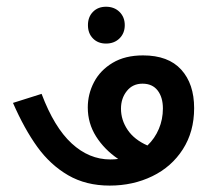

<svg xmlns="http://www.w3.org/2000/svg" viewBox="-20 -560 640 584"><path d="M19.5 -247 106.5 -274.5Q145 -172.5 198 -123.8Q251 -75 315.5 -75Q327.5 -75 339.5 -76.5Q297.5 -105 272.2 -145Q247 -185 247 -233Q247 -274 266 -310.2Q285 -346.5 322.8 -369Q360.5 -391.5 415 -391.5Q492 -391.5 531.2 -348.2Q570.5 -305 570.5 -231Q570.5 -159.5 536.2 -106Q502 -52.5 443.2 -24Q384.5 4.5 313.5 4.5Q241.5 4.5 187.2 -27Q133 -58.5 93.5 -113.2Q54 -168 19.5 -247ZM428.5 -117.5Q451 -139 463.2 -168Q475.5 -197 475.5 -230Q475.5 -264 459.5 -284.8Q443.5 -305.5 413.5 -305.5Q383.5 -305.5 365.8 -283.2Q348 -261 348 -229.5Q348 -195 368.2 -165Q388.5 -135 428.5 -117.5ZM247.5 -483.5Q247.5 -508.5 262.8 -524Q278 -539.5 302.5 -539.5Q327.5 -539.5 343.5 -523.8Q359.5 -508 359.5 -483.5Q359.5 -459 343.5 -443.2Q327.5 -427.5 302.5 -427.5Q278 -427.5 262.8 -443Q247.5 -458.5 247.5 -483.5Z"/></svg>

Font: JuliaMono Medium
Style: Italic
Weight: 500
Italic angle: -9°
Monospace: yes
Designer: cormullion
Foundry: corm
Version: Version 0.054; ttfautohint (v1.8.4)